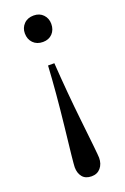

<svg xmlns="http://www.w3.org/2000/svg" viewBox="-153 -588 578 887"><g transform="rotate(-20 136.5 -145.0)"><path d="M121 -300H152Q162 -150 177 -14Q197 164 197 181Q197 211 180.5 230.5Q164 250 136 250Q106 250 91 231.5Q76 213 76 184Q76 165 96 -10Q114 -173 121 -300ZM201 -476Q201 -447 183.5 -428.5Q166 -410 137 -410Q107 -410 89 -428.5Q71 -447 71 -476Q71 -503 89 -521.5Q107 -540 137 -540Q166 -540 183.5 -521.5Q201 -503 201 -476Z"/></g></svg>

Font: Libre Caslon Text
Style: Regular
Weight: 400
Designer: Pablo Impallari, Rodrigo Fuenzalida
Foundry: Pablo Impallari, Rodrigo Fuenzalida
Version: Version 1.002